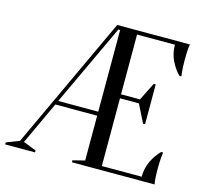

<svg xmlns="http://www.w3.org/2000/svg" viewBox="-132 -815 998 931"><g transform="rotate(15 367.5 -350.0)"><path d="M710 -700Q708 -691 707 -679Q706 -668 705.5 -653.5Q705 -639 705 -620Q705 -606 705.5 -592.5Q706 -579 707 -567Q708 -553 710 -540H700Q674 -566 657 -602Q640 -638 640 -680H450V-380H545L590 -470H600V-270H590L545 -360H450V-20H650Q650 -62 667 -98Q684 -134 710 -160H720Q718 -147 717 -133Q716 -121 715.5 -107Q715 -93 715 -80Q715 -61 715.5 -46.5Q716 -32 717 -21Q718 -9 720 0H305V-10L365 -25V-250H155L55 -35L120 -10V0H-30V-10L35 -35L345 -700ZM356 -680 164 -270H365V-680Z"/></g></svg>

Font: Oranienbaum
Style: Regular
Weight: 400
Designer: Oleg Pospelov and Jovanny Lemonad
Foundry: Oleg Pospelov and jovanny Lemonad
Version: Version 1.001; ttfautohint (v0.91) -l 8 -r 50 -G 200 -x 0 -w